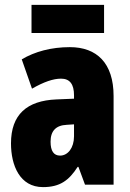

<svg xmlns="http://www.w3.org/2000/svg" viewBox="-20 -756 534 786"><path d="M406 -736H109V-621H406ZM266 -563C190 -563 123 -545 69 -513L111 -393C160 -421 198 -434 230 -434C266 -434 283 -411 283 -366V-352L211 -349C90 -344 25 -287 25 -169C25 -79 61 10 156 10C225 10 262 -17 298 -73H301L328 0H445V-363C445 -498 376 -563 266 -563ZM253 -245 283 -247V-198C283 -151 258 -119 226 -119C200 -119 187 -138 187 -176C187 -220 209 -243 253 -245Z"/></svg>

Font: Noto Sans Telugu ExtraCondensed Black
Style: Regular
Weight: 900
Width: 2
Designer: Jelle Bosma - Monotype Design Team
Foundry: Monotype Imaging Inc.
Version: Version 2.005